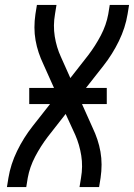

<svg xmlns="http://www.w3.org/2000/svg" viewBox="-20 -755 541 775"><path d="M8 0 14 -37Q23 -92 49 -145.5Q75 -199 112 -246L182 -335H98V-400H198L155 -496Q144 -519 136 -543Q128 -567 123.5 -592.5Q119 -618 119 -644.5Q119 -671 123 -698L129 -735H208L202 -698Q194 -652 201 -608Q208 -564 226 -525L264 -440L336 -532Q365 -570 387 -612Q409 -654 417 -698L423 -735H501L495 -698Q486 -643 460 -589.5Q434 -536 397 -489L327 -400H411V-335H311L354 -239Q365 -216 373 -192Q381 -168 385.5 -142.5Q390 -117 390 -90.5Q390 -64 386 -37L380 0H301L307 -37Q315 -83 308 -127Q301 -171 284 -210L245 -295L173 -203Q144 -165 122 -123Q100 -81 92 -37L86 0Z"/></svg>

Font: Iosevka Curly Oblique
Style: Regular
Weight: 400
Italic angle: -9°
Monospace: yes
Designer: Belleve Invis
Foundry: Belleve Invis
Version: Version 11.1.0; ttfautohint (v1.8.3)